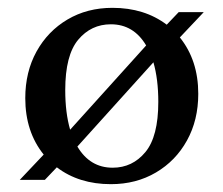

<svg xmlns="http://www.w3.org/2000/svg" viewBox="-20 -459 570 490"><path d="M30.5 0 91.5 -64.5Q44.5 -123 44.5 -208.5Q44.5 -275.5 73.2 -327.5Q102 -379.5 152.2 -409.2Q202.5 -439 267 -439Q348.5 -439 405.5 -396L436 -428H500L439 -363.5Q486 -305 486 -219.5Q486 -152.5 457.2 -100.5Q428.5 -48.5 378 -18.8Q327.5 11 263 11Q181.5 11 125 -32L94.5 0ZM146.5 -229Q146.5 -171 159 -128L353 -343Q321 -397 263 -397Q212.5 -397 179.5 -357.5Q146.5 -318 146.5 -229ZM267.5 -31Q318 -31 351 -70.8Q384 -110.5 384 -199Q384 -257 371.5 -300L177.5 -85Q209.5 -31 267.5 -31Z"/></svg>

Font: Newsreader Text Medium
Style: Regular
Weight: 500
Designer: Hugues Gentile
Foundry: Production Type
Version: Version 1.002